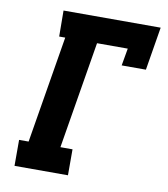

<svg xmlns="http://www.w3.org/2000/svg" viewBox="-82 -805 765 874"><g transform="rotate(10 300.0 -367.5)"><path d="M44 0V-120H88L170 -615H142L141 -735H590L557 -535H445L459 -615H317L235 -120H291V0Z"/></g></svg>

Font: Iosevka Etoile Heavy
Style: Italic
Weight: 900
Italic angle: -9°
Designer: Belleve Invis
Foundry: Belleve Invis
Version: Version 22.1.2; ttfautohint (v1.8.4)